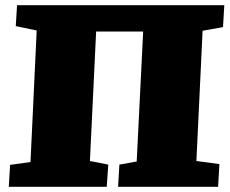

<svg xmlns="http://www.w3.org/2000/svg" viewBox="-20 -723 889 743"><path d="M14 0 19 -85 98 -96 122 -605 41 -622 46 -703H848L843 -618L764 -604L740 -100L829 -88L824 0H437L442 -86L509 -98L534 -601H352L328 -100L399 -86L393 0Z"/></svg>

Font: Literata 18pt Black
Style: Italic
Weight: 900
Italic angle: -2°
Designer: Latin by Veronika Burian and Jose Scaglione. Greek by Irene Vlachou. Cyrillic by Vera Evstafieva
Foundry: TypeTogether
Version: Version 3.103;gftools[0.9.29]